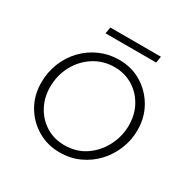

<svg xmlns="http://www.w3.org/2000/svg" viewBox="-147 -778 927 933"><g transform="rotate(30 316.5 -311.5)"><path d="M302 13Q233 13 177 -20.5Q121 -54 88.5 -110.5Q56 -167 56 -237Q56 -296 77 -348Q98 -400 135.5 -439Q173 -478 223 -500Q273 -522 330 -522Q400 -522 455.5 -488.5Q511 -455 544 -398Q577 -341 577 -269Q577 -213 556 -162Q535 -111 498.5 -72Q462 -33 412 -10Q362 13 302 13ZM304 -29Q372 -29 422 -63Q472 -97 500.5 -152Q529 -207 529 -269Q529 -329 502.5 -377Q476 -425 430.5 -452.5Q385 -480 328 -480Q265 -480 214 -447.5Q163 -415 133.5 -360.5Q104 -306 104 -240Q104 -181 130 -133Q156 -85 201.5 -57Q247 -29 304 -29ZM207 -600 213 -636H497L491 -600Z"/></g></svg>

Font: MuseoModerno Thin ExtraLight
Style: Italic
Weight: 250
Italic angle: -9°
Version: Version 1.003